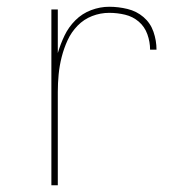

<svg xmlns="http://www.w3.org/2000/svg" viewBox="-20 -548 540 568"><path d="M132 0V-520H151V-391Q159 -418 171 -443Q183 -468 203 -488Q223 -508 249.5 -518Q276 -528 303 -528Q330 -528 357 -521.5Q384 -515 404.5 -497.5Q425 -480 434 -454Q443 -428 443 -401H424Q424 -424 416 -446.5Q408 -469 390.5 -484Q373 -499 350 -504.5Q327 -510 303 -510Q277 -510 252.5 -500.5Q228 -491 209.5 -472Q191 -453 180 -429Q169 -405 162.5 -379.5Q156 -354 153.5 -328Q151 -302 151 -276V0Z"/></svg>

Font: Iosevka Term Curly Thin
Style: Regular
Weight: 100
Designer: Belleve Invis
Foundry: Belleve Invis
Version: Version 32.3.0